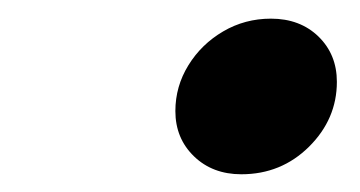

<svg xmlns="http://www.w3.org/2000/svg" viewBox="-20 -448 392 209"><path d="M170.9 -327.1Q170.9 -354 185.1 -377Q199.2 -399.9 222.9 -413.8Q246.6 -427.7 274.9 -427.7Q306.6 -427.7 326.7 -408.2Q346.7 -388.7 346.7 -358.9Q346.7 -318.4 316.4 -288.3Q286.1 -258.3 242.7 -258.3Q211.4 -258.3 191.2 -277.8Q170.9 -297.4 170.9 -327.1Z"/></svg>

Font: Andika
Style: Bold Italic
Weight: 700
Italic angle: -14°
Designer: Victor Gaultney, Annie Olsen, Julie Remington, Don Collingsworth, Eric Hays, Becca Hirsbrunner
Foundry: SIL International
Version: Version 6.101